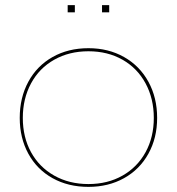

<svg xmlns="http://www.w3.org/2000/svg" viewBox="-20 -721 689 749"><path d="M57 -261Q57 -340 90.5 -402Q124 -464 185 -498.5Q246 -533 325 -533Q403 -533 464 -498.5Q525 -464 559 -402Q593 -340 593 -261Q593 -183 559 -121.5Q525 -60 464 -26Q403 8 325 8Q246 8 185 -26Q124 -60 90.5 -121.5Q57 -183 57 -261ZM580 -261Q580 -336 548 -395.5Q516 -455 458 -488Q400 -521 325 -521Q250 -521 191.5 -488Q133 -455 101 -395.5Q69 -336 69 -261Q69 -186 101 -127.5Q133 -69 191.5 -36Q250 -3 325 -3Q400 -3 458 -36Q516 -69 548 -127.5Q580 -186 580 -261ZM272 -701V-673H244V-701ZM406 -701V-673H378V-701Z"/></svg>

Font: Hepta Slab Thin
Style: Regular
Weight: 250
Designer: Michael LaGattuta
Foundry: Michael LaGattuta
Version: Version 1.100; ttfautohint (v1.8) -l 8 -r 50 -G 200 -x 14 -D